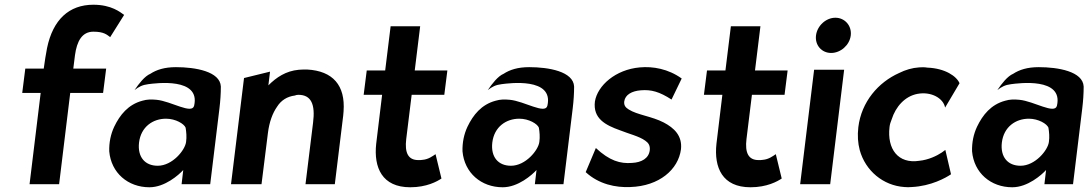

<svg xmlns="http://www.w3.org/2000/svg" viewBox="-20 -779 4606 812"><path d="M505 -716C489 -727 452 -759 375 -759C272 -759 204 -696 179 -576C174 -549 169 -520 165 -489H87L74 -386H152L105 0H230L277 -386H416L429 -489H290L297 -545C305 -605 327 -645 375 -645C420 -645 432 -632 446 -622Z M616 -467C592 -457 567 -425 549 -398C567 -412 582 -420 607 -423C637 -427 829 -453 801 -332C792 -294 704 -351 642 -357C620 -359 602 -359 582 -353C522 -337 487 -293 463 -243C448 -211 441 -176 442 -139C450 -48 521 13 612 13C677 13 736 -39 755 -60L748 0H869L908 -320C912 -353 914 -383 914 -413C911 -477 806 -495 724 -495C676 -495 642 -484 616 -467ZM647 -78C593 -78 561 -115 568 -176C576 -243 627 -277 682 -277C723 -277 759 -255 765 -239C768 -221 770 -200 767 -179C763 -144 709 -78 647 -78Z M1396 0 1429 -270C1431 -283 1432 -295 1433 -308C1441 -418 1388 -479 1279 -485C1268 -485 1255 -485 1244 -484C1189 -479 1149 -452 1115 -418L1122 -476L1012 -449L957 0H1086L1113 -216C1119 -264 1133 -301 1152 -328C1169 -355 1195 -371 1227 -375C1231 -377 1237 -378 1242 -378C1296 -378 1314 -338 1304 -260L1272 0Z M1847 -24 1822 -127C1810 -119 1792 -105 1767 -103C1762 -102 1756 -102 1749 -102C1706 -102 1691 -133 1698 -191L1721 -378H1859L1872 -481H1734L1757 -668H1632L1609 -481H1531L1518 -378H1596L1571 -171C1560 -70 1596 13 1715 13C1785 13 1829 -12 1847 -24Z M2110 -467C2086 -457 2061 -425 2043 -398C2061 -412 2076 -420 2101 -423C2131 -427 2323 -453 2295 -332C2286 -294 2198 -351 2136 -357C2114 -359 2096 -359 2076 -353C2016 -337 1981 -293 1957 -243C1942 -211 1935 -176 1936 -139C1944 -48 2015 13 2106 13C2171 13 2230 -39 2249 -60L2242 0H2363L2402 -320C2406 -353 2408 -383 2408 -413C2405 -477 2300 -495 2218 -495C2170 -495 2136 -484 2110 -467ZM2141 -78C2087 -78 2055 -115 2062 -176C2070 -243 2121 -277 2176 -277C2217 -277 2253 -255 2259 -239C2262 -221 2264 -200 2261 -179C2257 -144 2203 -78 2141 -78Z M2457 -51C2512 0 2584 15 2646 12C2768 8 2849 -62 2860 -148C2866 -205 2831 -238 2787 -261C2737 -287 2675 -293 2639 -316C2626 -324 2618 -333 2620 -350C2624 -379 2653 -394 2689 -397C2734 -401 2769 -391 2820 -358L2863 -447C2806 -488 2741 -499 2686 -494C2583 -485 2507 -417 2496 -350C2487 -278 2540 -250 2602 -228C2639 -213 2683 -203 2709 -184C2722 -175 2730 -164 2728 -144C2724 -109 2693 -92 2653 -90C2603 -86 2558 -99 2500 -153Z M3286 -24 3261 -127C3249 -119 3231 -105 3206 -103C3201 -102 3195 -102 3188 -102C3145 -102 3130 -133 3137 -191L3160 -378H3298L3311 -481H3173L3196 -668H3071L3048 -481H2970L2957 -378H3035L3010 -171C2999 -70 3035 13 3154 13C3224 13 3268 -12 3286 -24Z M3431 -629C3426 -588 3455 -555 3495 -555C3535 -555 3573 -588 3578 -629C3583 -670 3553 -704 3513 -704C3473 -704 3436 -670 3431 -629ZM3491 0 3550 -484H3423L3364 0Z M3977 -324 4038 -427C4026 -456 3978 -490 3902 -493C3890 -495 3878 -495 3867 -494C3838 -492 3810 -484 3782 -470C3695 -431 3623 -349 3610 -241C3606 -206 3608 -174 3616 -144C3640 -57 3715 6 3805 12C3815 13 3826 13 3836 12C3918 8 3980 -27 4002 -42L3978 -145C3974 -142 3968 -138 3963 -134C3942 -120 3907 -103 3868 -99C3778 -85 3731 -149 3742 -242C3743 -253 3747 -264 3751 -274C3768 -328 3807 -372 3860 -382C3919 -393 3970 -363 3977 -324Z M4265 -467C4241 -457 4216 -425 4198 -398C4216 -412 4231 -420 4256 -423C4286 -427 4478 -453 4450 -332C4441 -294 4353 -351 4291 -357C4269 -359 4251 -359 4231 -353C4171 -337 4136 -293 4112 -243C4097 -211 4090 -176 4091 -139C4099 -48 4170 13 4261 13C4326 13 4385 -39 4404 -60L4397 0H4518L4557 -320C4561 -353 4563 -383 4563 -413C4560 -477 4455 -495 4373 -495C4325 -495 4291 -484 4265 -467ZM4296 -78C4242 -78 4210 -115 4217 -176C4225 -243 4276 -277 4331 -277C4372 -277 4408 -255 4414 -239C4417 -221 4419 -200 4416 -179C4412 -144 4358 -78 4296 -78Z"/></svg>

Font: Bluebird
Style: NrwObl
Weight: 400
Designer: Jasper
Foundry: Cannot Into Space Fonts
Version: Version 0.98